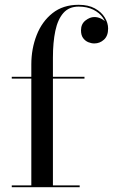

<svg xmlns="http://www.w3.org/2000/svg" viewBox="-20 -780 470 800"><path d="M110.5 0V-511.5Q110.5 -577 132.8 -633.8Q155 -690.5 198.8 -725.2Q242.5 -760 307.5 -760Q348 -760 375.2 -745Q402.5 -730 416.5 -707.2Q430.5 -684.5 430.5 -661Q430.5 -630.5 413.2 -614.8Q396 -599 373 -599Q360.5 -599 347.8 -604.2Q335 -609.5 326.2 -621.5Q317.5 -633.5 317.5 -653.5Q317.5 -680 336 -694.5Q354.5 -709 373 -709Q386.5 -709 399.5 -703.2Q412.5 -697.5 421 -686.8Q429.5 -676 429.5 -661H423Q423 -685 409 -705.8Q395 -726.5 369 -739.5Q343 -752.5 307.5 -752.5Q267.5 -752.5 244 -725.8Q220.5 -699 210.5 -651.2Q200.5 -603.5 200.5 -540V0ZM29 0V-7.5H312V0ZM29 -452.5V-460H332V-452.5Z"/></svg>

Font: Bodoni Moda 28pt
Style: Regular
Weight: 400
Designer: Owen Earl
Foundry: indestructible type
Version: Version 2.005